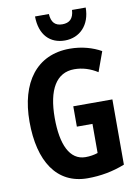

<svg xmlns="http://www.w3.org/2000/svg" viewBox="-101 -1002 776 1078"><g transform="rotate(-10 287.0 -463.0)"><path d="M465 -936H387C384 -886 360 -866 320 -866C279 -866 258 -888 255 -936H176C177 -829 235 -774 319 -774C403 -774 465 -836 465 -936ZM300 -402V-286H389V-120C368 -113 344 -109 319 -109C228 -109 186 -205 186 -355C186 -517 239 -606 341 -606C388 -606 432 -592 473 -566L514 -679C466 -706 405 -724 336 -724C147 -724 43 -582 43 -359C43 -133 134 10 310 10C384 10 455 -3 523 -30V-402Z"/></g></svg>

Font: Noto Sans Georgian ExtraCondensed Bold
Style: Regular
Weight: 700
Width: 2
Designer: Monotype Design Team, Akaki Razmadze
Foundry: Google LLC
Version: Version 2.005